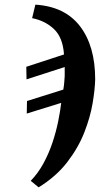

<svg xmlns="http://www.w3.org/2000/svg" viewBox="-20 -565 480 825"><path d="M112 212Q144 179 167 136.5Q190 94 205.5 47.5Q221 1 230 -43.5Q239 -88 243 -123L95 -77L96 -131L252 -180Q255 -197 256 -210.5Q257 -224 258 -238V-277L94 -224L93 -278L255 -331Q250 -404 212 -440Q174 -476 118 -487L132 -545Q259 -537 324 -452Q389 -367 389 -224Q388 -181 378 -121.5Q368 -62 342.5 3.5Q317 69 269.5 131Q222 193 146 240Z"/></svg>

Font: Noto Serif ExtraCondensed
Style: Bold Italic
Weight: 700
Width: 2
Italic angle: -12°
Designer: Monotype Design Team
Foundry: Monotype Imaging Inc.
Version: Version 2.013; ttfautohint (v1.8.4.7-5d5b)